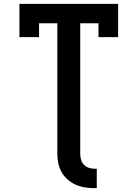

<svg xmlns="http://www.w3.org/2000/svg" viewBox="-20 -755 715 998"><path d="M471 223Q446 223 421 219Q396 215 373.5 205Q351 195 331.5 178Q312 161 300 139.5Q288 118 283 93Q278 68 278 43V-634H183V-562H81V-735H594V-562H492V-634H397V43Q397 59 401 74Q405 89 415.5 100.5Q426 112 441 117Q456 122 471 122H483V223Z"/></svg>

Font: Iosevka Etoile
Style: Bold
Weight: 700
Designer: Belleve Invis
Foundry: Belleve Invis
Version: Version 28.1.0; ttfautohint (v1.8.4)